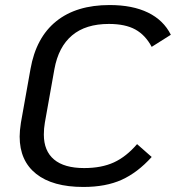

<svg xmlns="http://www.w3.org/2000/svg" viewBox="-20 -731 698 762"><path d="M58 -189Q58 -212 63 -244L101 -457Q123 -582 203 -646.5Q283 -711 415 -711Q506 -711 567.5 -681Q629 -651 658 -593L582 -545Q557 -592 517 -614Q477 -636 412 -636Q320 -636 266 -590.5Q212 -545 196 -457L158 -244Q154 -221 154 -197Q154 -132 194.5 -98Q235 -64 314 -64Q383 -64 432 -86.5Q481 -109 524 -159L582 -108Q526 -46 463 -17.5Q400 11 311 11Q189 11 123.5 -41Q58 -93 58 -189Z"/></svg>

Font: KoHo Medium
Style: Italic
Weight: 500
Italic angle: -10°
Designer: Cadson Demak & Katatrad Team
Foundry: Cadson Demak Co.,Ltd.
Version: Version 1.000